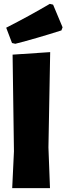

<svg xmlns="http://www.w3.org/2000/svg" viewBox="-20 -971 343 991"><path d="M230 -210 238 0H43L52 -190L45 -689L239 -702ZM254 -947 303 -830 297 -814Q165 -772 59 -745L42 -749L12 -828Q130 -888 237 -951Z"/></svg>

Font: Luna Sans Black
Style: Regular
Weight: 900
Designer: Juan Pablo del Peral
Foundry: Huerta Tipografica
Version: Version 2.001; ttfautohint (v1.5)